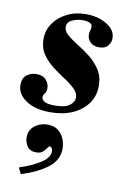

<svg xmlns="http://www.w3.org/2000/svg" viewBox="-88 -515 587 883"><g transform="rotate(10 206.0 -73.5)"><path d="M157 11Q85 11 42.5 -18Q0 -47 0 -90Q0 -121 19.5 -136Q39 -151 64 -151Q95 -151 110 -133.5Q125 -116 125 -96Q125 -79 117.5 -70Q110 -61 110 -50Q110 -40 123.5 -31.5Q137 -23 172 -23Q220 -23 241 -39Q262 -55 262 -75Q262 -97 242.5 -116Q223 -135 194 -153.5Q165 -172 136 -194.5Q107 -217 87.5 -246Q68 -275 68 -315Q68 -356 90.5 -389Q113 -422 152.5 -442Q192 -462 242 -462Q280 -462 311 -450.5Q342 -439 361 -419.5Q380 -400 380 -374Q380 -353 366.5 -337.5Q353 -322 326 -322Q299 -322 284.5 -337Q270 -352 270 -371Q270 -382 273 -391.5Q276 -401 276 -408Q276 -422 262 -427Q248 -432 231 -432Q206 -432 182.5 -421.5Q159 -411 159 -388Q159 -368 179 -351Q199 -334 228.5 -316Q258 -298 287 -275Q316 -252 336 -221Q356 -190 356 -146Q356 -99 330 -63.5Q304 -28 259.5 -8.5Q215 11 157 11ZM73 315 59 286Q120 266 158 241Q196 216 196 188Q196 177 191.5 171.5Q187 166 183 166Q178 166 172 175.5Q166 185 155.5 194.5Q145 204 124 204Q96 204 83 185Q70 166 70 144Q70 109 95.5 89Q121 69 155 69Q187 69 206 84.5Q225 100 233.5 122.5Q242 145 242 167Q242 218 198 253.5Q154 289 73 315Z"/></g></svg>

Font: Libre Bodoni
Style: Italic
Weight: 400
Italic angle: -13°
Designer: Pablo Impallari, Rodrigo Fuenzalida
Foundry: Impallari Type
Version: Version 2.005;gftools[0.9.23]